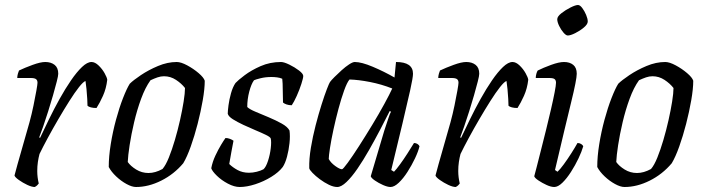

<svg xmlns="http://www.w3.org/2000/svg" viewBox="-20 -748 2816 768"><path d="M119 0Q107 0 89 -8.5Q71 -17 55.5 -28Q40 -39 38 -46Q41 -59 50 -90.5Q59 -122 71.5 -166Q84 -210 98 -259Q107 -292 114 -326Q121 -360 125.5 -385.5Q130 -411 130 -417Q130 -427 124 -431.5Q118 -436 103 -436H49Q49 -444 51.5 -453Q54 -462 56 -466Q79 -477 110.5 -488.5Q142 -500 161 -500Q184 -500 198.5 -488.5Q213 -477 213 -453Q213 -445 207 -421.5Q201 -398 192 -366.5Q183 -335 172.5 -302Q162 -269 152.5 -241.5Q143 -214 137 -199L140 -196Q156 -230 176 -271Q196 -312 218.5 -352.5Q241 -393 264 -426.5Q287 -460 308 -480Q329 -500 346 -500Q360 -500 374.5 -486Q389 -472 398.5 -455Q408 -438 409 -429Q405 -394 392 -365Q379 -336 366 -316Q353 -316 343.5 -318.5Q334 -321 330 -325Q330 -333 329 -352Q328 -371 326 -391.5Q324 -412 322 -424Q313 -421 296 -399.5Q279 -378 257.5 -344Q236 -310 213.5 -271.5Q191 -233 171 -196Q151 -159 138 -132Q134 -117 131.5 -100Q129 -83 129 -64Q129 -39 135 -14Q133 -11 129 -7Q125 -3 119 0Z M524 0Q508 0 486 -12Q464 -24 444.5 -42.5Q425 -61 415 -80Q415 -122 423 -171.5Q431 -221 444 -269Q457 -317 472 -355.5Q487 -394 499 -413Q513 -427 543.5 -447.5Q574 -468 612 -484Q650 -500 687 -500Q704 -500 729 -486.5Q754 -473 774.5 -455.5Q795 -438 799 -425Q799 -393 791 -347Q783 -301 770.5 -252.5Q758 -204 743 -162Q728 -120 713 -95Q676 -51 625 -25.5Q574 0 524 0ZM574 -56Q601 -56 630 -72Q643 -87 655.5 -118Q668 -149 679.5 -188Q691 -227 700 -267Q709 -307 714.5 -341.5Q720 -376 720 -396Q706 -414 684 -428.5Q662 -443 636 -443Q623 -443 610 -438.5Q597 -434 582 -427Q561 -398 544.5 -353Q528 -308 516.5 -259Q505 -210 498.5 -167.5Q492 -125 491 -100Q502 -84 524.5 -70Q547 -56 574 -56Z M939 0Q917 0 891.5 -13.5Q866 -27 847.5 -45Q829 -63 825 -75Q830 -101 841.5 -125.5Q853 -150 864.5 -169Q876 -188 882 -196Q891 -196 900 -192.5Q909 -189 914 -185Q911 -169 906 -143Q901 -117 897 -92Q910 -79 930 -68Q950 -57 976 -57Q991 -57 1007 -61Q1023 -65 1034 -71Q1044 -80 1052 -104.5Q1060 -129 1063 -155Q1066 -181 1063 -194Q1061 -200 1043.5 -208.5Q1026 -217 1002 -227Q978 -237 953.5 -248.5Q929 -260 911.5 -271Q894 -282 891 -293Q891 -304 894 -327Q897 -350 904 -375Q911 -400 922 -416Q932 -427 958.5 -447Q985 -467 1022.5 -483.5Q1060 -500 1104 -500Q1116 -500 1137.5 -489.5Q1159 -479 1176 -466Q1193 -453 1193 -444Q1193 -436 1185.5 -412.5Q1178 -389 1167 -364.5Q1156 -340 1147 -327Q1135 -327 1125.5 -330.5Q1116 -334 1112 -338Q1111 -360 1111 -388Q1111 -416 1109 -433Q1100 -437 1088.5 -438.5Q1077 -440 1066 -440Q1042 -440 1022 -435Q1002 -430 996 -427Q985 -412 977 -381.5Q969 -351 969 -320Q978 -311 1002 -301Q1026 -291 1054.5 -279Q1083 -267 1106.5 -254Q1130 -241 1138 -226Q1141 -204 1138 -175.5Q1135 -147 1128 -121Q1121 -95 1111 -80Q1095 -59 1065 -40.5Q1035 -22 1001 -11Q967 0 939 0Z M1329 0Q1314 0 1295.5 -9Q1277 -18 1259.5 -31Q1242 -44 1230 -56.5Q1218 -69 1217 -75Q1216 -112 1223.5 -157Q1231 -202 1242.5 -246.5Q1254 -291 1266 -329Q1278 -367 1287.5 -391.5Q1297 -416 1300 -420Q1305 -427 1318 -440Q1331 -453 1346.5 -467Q1362 -481 1376.5 -490.5Q1391 -500 1399 -500Q1426 -500 1471 -481Q1516 -462 1558 -438L1564 -500Q1632 -500 1632 -453Q1632 -438 1620.5 -386Q1609 -334 1589.5 -252.5Q1570 -171 1545 -68L1556 -61Q1565 -70 1580 -90.5Q1595 -111 1610 -134.5Q1625 -158 1636 -176Q1644 -176 1650 -172Q1656 -168 1658 -163Q1653 -142 1640 -114.5Q1627 -87 1610 -60.5Q1593 -34 1575 -17Q1557 0 1542 0Q1530 0 1512 -8Q1494 -16 1479.5 -26Q1465 -36 1463 -43L1517 -225Q1526 -252 1533 -273.5Q1540 -295 1544 -301L1539 -304Q1522 -270 1500.5 -229Q1479 -188 1456 -147.5Q1433 -107 1410 -73.5Q1387 -40 1366 -20Q1345 0 1329 0ZM1348 -71Q1352 -71 1371 -97Q1390 -123 1416 -163.5Q1442 -204 1469 -248.5Q1496 -293 1517.5 -332.5Q1539 -372 1549 -394Q1506 -411 1460 -420Q1414 -429 1378 -430Q1368 -418 1356.5 -386Q1345 -354 1334 -313Q1323 -272 1314 -230.5Q1305 -189 1300 -156.5Q1295 -124 1295 -112Q1303 -97 1321 -84Q1339 -71 1348 -71Z M1803 0Q1791 0 1773 -8.5Q1755 -17 1739.5 -28Q1724 -39 1722 -46Q1725 -59 1734 -90.5Q1743 -122 1755.5 -166Q1768 -210 1782 -259Q1791 -292 1798 -326Q1805 -360 1809.5 -385.5Q1814 -411 1814 -417Q1814 -427 1808 -431.5Q1802 -436 1787 -436H1733Q1733 -444 1735.5 -453Q1738 -462 1740 -466Q1763 -477 1794.5 -488.5Q1826 -500 1845 -500Q1868 -500 1882.5 -488.5Q1897 -477 1897 -453Q1897 -445 1891 -421.5Q1885 -398 1876 -366.5Q1867 -335 1856.5 -302Q1846 -269 1836.5 -241.5Q1827 -214 1821 -199L1824 -196Q1840 -230 1860 -271Q1880 -312 1902.5 -352.5Q1925 -393 1948 -426.5Q1971 -460 1992 -480Q2013 -500 2030 -500Q2044 -500 2058.5 -486Q2073 -472 2082.5 -455Q2092 -438 2093 -429Q2089 -394 2076 -365Q2063 -336 2050 -316Q2037 -316 2027.5 -318.5Q2018 -321 2014 -325Q2014 -333 2013 -352Q2012 -371 2010 -391.5Q2008 -412 2006 -424Q1997 -421 1980 -399.5Q1963 -378 1941.5 -344Q1920 -310 1897.5 -271.5Q1875 -233 1855 -196Q1835 -159 1822 -132Q1818 -117 1815.5 -100Q1813 -83 1813 -64Q1813 -39 1819 -14Q1817 -11 1813 -7Q1809 -3 1803 0Z M2197 0Q2184 0 2166.5 -8Q2149 -16 2134 -26Q2119 -36 2117 -43Q2120 -53 2127 -81Q2134 -109 2144 -148Q2154 -187 2164.5 -229.5Q2175 -272 2184 -311Q2193 -350 2198.5 -378.5Q2204 -407 2204 -417Q2204 -427 2198.5 -431.5Q2193 -436 2177 -436H2123Q2123 -444 2125.5 -453Q2128 -462 2131 -466Q2153 -477 2184.5 -488.5Q2216 -500 2236 -500Q2259 -500 2273 -488.5Q2287 -477 2287 -453Q2287 -430 2264.5 -338.5Q2242 -247 2200 -68L2210 -61Q2220 -70 2235 -90.5Q2250 -111 2265 -134.5Q2280 -158 2290 -176Q2298 -176 2304.5 -172Q2311 -168 2313 -163Q2307 -142 2294 -114.5Q2281 -87 2264 -60.5Q2247 -34 2229.5 -17Q2212 0 2197 0ZM2251 -606Q2244 -606 2234 -617.5Q2224 -629 2216.5 -644.5Q2209 -660 2209 -671Q2209 -682 2225.5 -695Q2242 -708 2262 -718Q2282 -728 2292 -728Q2300 -728 2309 -716Q2318 -704 2324.5 -688.5Q2331 -673 2331 -662Q2331 -651 2315.5 -638Q2300 -625 2281 -615.5Q2262 -606 2251 -606Z M2478 0Q2462 0 2440 -12Q2418 -24 2398.5 -42.5Q2379 -61 2369 -80Q2369 -122 2377 -171.5Q2385 -221 2398 -269Q2411 -317 2426 -355.5Q2441 -394 2453 -413Q2467 -427 2497.5 -447.5Q2528 -468 2566 -484Q2604 -500 2641 -500Q2658 -500 2683 -486.5Q2708 -473 2728.5 -455.5Q2749 -438 2753 -425Q2753 -393 2745 -347Q2737 -301 2724.5 -252.5Q2712 -204 2697 -162Q2682 -120 2667 -95Q2630 -51 2579 -25.5Q2528 0 2478 0ZM2528 -56Q2555 -56 2584 -72Q2597 -87 2609.5 -118Q2622 -149 2633.5 -188Q2645 -227 2654 -267Q2663 -307 2668.5 -341.5Q2674 -376 2674 -396Q2660 -414 2638 -428.5Q2616 -443 2590 -443Q2577 -443 2564 -438.5Q2551 -434 2536 -427Q2515 -398 2498.5 -353Q2482 -308 2470.5 -259Q2459 -210 2452.5 -167.5Q2446 -125 2445 -100Q2456 -84 2478.5 -70Q2501 -56 2528 -56Z"/></svg>

Font: Texturina 72pt 72pt Regular
Style: Italic
Weight: 400
Italic angle: -11°
Designer: Guillermo Torres Carreño
Foundry: Omnibus-Type
Version: Version 1.002; ttfautohint (v1.8.3)